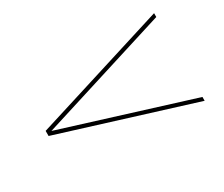

<svg xmlns="http://www.w3.org/2000/svg" viewBox="-96 -788 1215 1042"><g transform="rotate(-30 511.5 -267.5)"><path d="M934 7V-17L132 -267L934 -518V-542L105 -283V-251Z"/></g></svg>

Font: Sprat Extended Light
Style: Regular
Weight: 300
Width: 9
Designer: Ethan Nakache
Foundry: Collletttivo
Version: Version 2.000;Glyphs 3.2 (3217)